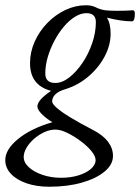

<svg xmlns="http://www.w3.org/2000/svg" viewBox="-79 -436 532 729"><path d="M108 273Q60 273 22 260Q-16 247 -37.5 224Q-59 201 -59 172Q-59 131 -9.5 91Q40 51 120 28Q95 13 79 -3.5Q63 -20 63 -32Q63 -56 115 -91Q35 -112 35 -196Q35 -238 52.5 -277.5Q70 -317 100.5 -348.5Q131 -380 169 -398Q207 -416 247 -416Q259 -416 268.5 -414Q278 -412 294 -404Q306 -399 320.5 -397Q335 -395 366 -395Q385 -395 398.5 -395.5Q412 -396 425 -397Q429 -397 431 -394Q433 -391 433 -384Q433 -355 422 -355Q402 -355 378 -358.5Q354 -362 327 -369Q334 -358 337.5 -342.5Q341 -327 341 -308Q341 -264 318 -221Q295 -178 256 -145Q217 -112 168 -97Q144 -90 131.5 -78Q119 -66 119 -51Q119 -42 136.5 -26.5Q154 -11 188.5 10Q223 31 275 58Q312 77 331 102Q350 127 350 156Q350 189 318 215.5Q286 242 231.5 257.5Q177 273 108 273ZM153 239Q189 239 218.5 230Q248 221 266 205.5Q284 190 284 172Q284 157 268 137.5Q252 118 227 99.5Q202 81 176.5 68.5Q151 56 131 56Q111 56 90 65.5Q69 75 51 90.5Q33 106 22 124.5Q11 143 11 160Q11 181 30.5 199Q50 217 82.5 228Q115 239 153 239ZM131 -121Q157 -121 184 -142Q211 -163 234 -197Q257 -231 271 -272Q285 -313 285 -352Q285 -386 249 -386Q228 -386 206 -372.5Q184 -359 164 -335.5Q144 -312 128 -282Q112 -252 102.5 -220Q93 -188 93 -157Q93 -121 131 -121Z"/></svg>

Font: Junicode VF
Style: Italic
Weight: 400
Italic angle: -11°
Designer: Peter S. Baker
Version: Version 2.209